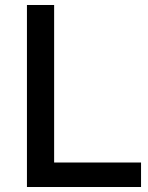

<svg xmlns="http://www.w3.org/2000/svg" viewBox="-20 -749 594 769"><path d="M87.9 0V-729H196.8V-98.1H544.9V0Z"/></svg>

Font: Lumene Sans Medium
Style: Regular
Weight: 500
Designer: Deni Anggara
Version: Version 1.003;Glyphs 3.1.2 (3151)